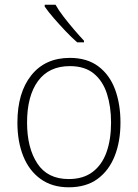

<svg xmlns="http://www.w3.org/2000/svg" viewBox="-20 -786 587 816"><path d="M492 -265Q492 -185 467.5 -123Q443 -61 394.5 -25.5Q346 10 272 10Q202 10 153 -25Q104 -60 79 -122Q54 -184 54 -265Q54 -392 113 -466Q172 -540 277 -540Q350 -540 398 -504Q446 -468 469 -406Q492 -344 492 -265ZM95 -265Q95 -158 138.5 -91.5Q182 -25 272 -25Q334 -25 374 -55.5Q414 -86 433 -140Q452 -194 452 -265Q452 -333 434.5 -387.5Q417 -442 378.5 -473.5Q340 -505 277 -505Q188 -505 141.5 -441.5Q95 -378 95 -265ZM216 -766Q228 -744 249.5 -716Q271 -688 294.5 -660.5Q318 -633 337 -613V-606H308Q284 -627 258 -654.5Q232 -682 208.5 -709Q185 -736 170 -758V-766Z"/></svg>

Font: Noto Sans Disp ExtLt
Style: Regular
Weight: 200
Designer: Monotype Design Team
Foundry: Monotype Imaging Inc.
Version: Version 2.000;GOOG;noto-source:20170915:90ef993387c0